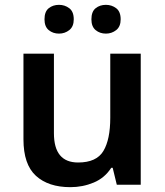

<svg xmlns="http://www.w3.org/2000/svg" viewBox="-20 -764 682 794"><path d="M562 -542V0H463L446 -70H440Q413 -28 367.5 -9Q322 10 271 10Q180 10 128.5 -37Q77 -84 77 -188V-542H203V-213Q203 -92 303 -92Q379 -92 407.5 -139.5Q436 -187 436 -277V-542ZM164 -684Q164 -716 181.5 -730Q199 -744 224 -744Q248 -744 266.5 -730Q285 -716 285 -684Q285 -654 266.5 -639.5Q248 -625 224 -625Q199 -625 181.5 -639.5Q164 -654 164 -684ZM358 -684Q358 -716 375.5 -730Q393 -744 418 -744Q442 -744 460.5 -730Q479 -716 479 -684Q479 -654 460.5 -639.5Q442 -625 418 -625Q393 -625 375.5 -639.5Q358 -654 358 -684Z"/></svg>

Font: Noto Sans Kannada SemiBold
Style: Regular
Weight: 600
Designer: Jelle Bosma - Monotype Design Team
Foundry: Monotype Imaging Inc.
Version: Version 2.005; ttfautohint (v1.8.4.7-5d5b)